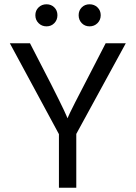

<svg xmlns="http://www.w3.org/2000/svg" viewBox="-20 -876 633 896"><path d="M336 0H255V-250L26 -674H120L171 -575Q223 -475 254 -412Q285 -349 290 -336L295 -324Q304 -349 422 -575L473 -674H567L336 -251ZM435 -841.5Q450 -827 450 -805Q450 -783 435 -768Q420 -753 398 -753Q376 -753 361.5 -768Q347 -783 347 -805Q347 -827 361.5 -841.5Q376 -856 398 -856Q420 -856 435 -841.5ZM233.5 -841.5Q248 -827 248 -805Q248 -783 233.5 -768Q219 -753 197 -753Q175 -753 160 -768Q145 -783 145 -805Q145 -827 160 -841.5Q175 -856 197 -856Q219 -856 233.5 -841.5Z"/></svg>

Font: Hind Madurai
Style: Regular
Weight: 400
Designer: Jyotish Sonowal
Foundry: Indian Type Foundry
Version: Version 1.001;PS 1.0;hotconv 1.0.86;makeotf.lib2.5.63406; tt